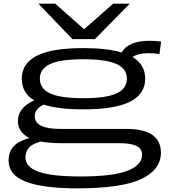

<svg xmlns="http://www.w3.org/2000/svg" viewBox="-20 -810 928 1050"><path d="M405 220Q215 220 121 183.5Q27 147 27 68Q27 44 35.5 20.5Q44 -3 68.5 -22.5Q93 -42 141 -55Q111 -70 94.5 -93Q78 -116 78 -149Q78 -221 167 -261Q99 -302 99 -380Q99 -463 181 -505Q263 -547 436 -547Q566 -547 645 -523Q682 -587 798 -587Q826 -587 861 -583L852 -514Q836 -517 821.5 -518Q807 -519 792 -519Q734 -519 705 -498Q774 -457 774 -380Q774 -296 691.5 -254Q609 -212 436 -212Q299 -212 218 -238Q195 -226 182.5 -210.5Q170 -195 170 -175Q170 -105 309 -105H671Q860 -105 860 25Q860 119 751.5 169.5Q643 220 405 220ZM436 -273Q560 -273 617 -299Q674 -325 674 -380Q674 -434 617 -460Q560 -486 436 -486Q311 -486 254.5 -460Q198 -434 198 -380Q198 -325 254.5 -299Q311 -273 436 -273ZM119 50Q119 104 191.5 129.5Q264 155 418 155Q599 155 678 123.5Q757 92 757 37Q757 2 725.5 -12.5Q694 -27 632 -27H317Q250 -27 203 -36Q152 -22 135.5 1Q119 24 119 50ZM690 -790 499 -596H376L190 -790H282L440 -650L599 -790Z"/></svg>

Font: Georama ExtraExtended
Style: Regular
Weight: 400
Width: 8
Designer: Jean-Baptiste Levee
Foundry: Production Type
Version: Version 1.000